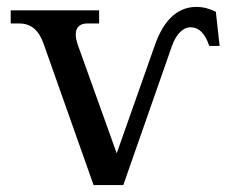

<svg xmlns="http://www.w3.org/2000/svg" viewBox="-20 -536 667 556"><path d="M427 -401 318 -92 205 -407C192 -446 202 -468 233 -468H267V-506H11V-468H36C71 -468 93 -447 106 -410L251 0H337L478 -403C490 -437 510 -457 532 -457C554 -457 573 -442 586 -403H616L605 -502C587 -511 568 -516 549 -516C501 -516 456 -487 427 -401Z"/></svg>

Font: LT Superior Serif Medium
Style: Regular
Weight: 500
Designer: Daniel Lyons
Foundry: LyonsType
Version: Version 2.120;FEAKit 1.0